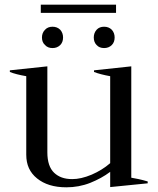

<svg xmlns="http://www.w3.org/2000/svg" viewBox="-20 -789 673 819"><path d="M475 -734C475 -734 475 -769 475 -769C475 -769 154 -769 154 -769C154 -769 154 -734 154 -734C154 -734 475 -734 475 -734ZM172 -662C163 -653 159 -642 159 -629C159 -616 163 -605 172 -597C180 -588 191 -584 204 -584C217 -584 228 -588 237 -597C245 -605 249 -616 249 -629C249 -642 245 -653 237 -662C228 -671 217 -675 204 -675C191 -675 180 -671 172 -662ZM392 -662C384 -653 380 -642 380 -629C380 -616 384 -605 392 -597C400 -588 411 -584 424 -584C437 -584 448 -588 457 -597C465 -605 469 -616 469 -629C469 -642 465 -653 457 -662C448 -671 437 -675 424 -675C411 -675 400 -671 392 -662ZM610 -15C583 -23 559 -28 540 -31C540 -31 540 -506 540 -506C540 -506 381 -489 381 -489C381 -489 381 -482 381 -482C399 -475 422 -469 450 -464C450 -464 450 -93 450 -93C427 -73 401 -57 371 -44C340 -31 313 -25 288 -25C255 -25 230 -34 211 -52C192 -70 182 -99 182 -139C182 -139 182 -506 182 -506C182 -506 22 -489 22 -489C22 -489 22 -482 22 -482C39 -475 63 -469 92 -464C92 -464 92 -129 92 -129C92 -86 107 -53 138 -28C169 -3 210 10 263 10C298 10 332 4 365 -9C397 -22 425 -37 450 -56C450 -56 450 9 450 9C450 9 610 -7 610 -7C610 -7 610 -15 610 -15Z"/></svg>

Font: BUSH 25 TRIRONG 0515 A
Style: Regular
Weight: 400
Designer: Katatrad Team
Foundry: CadsonDemak